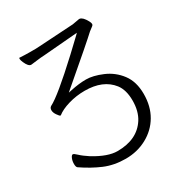

<svg xmlns="http://www.w3.org/2000/svg" viewBox="-168 -819 889 947"><g transform="rotate(-30 276.0 -345.0)"><path d="M213 -416Q260 -426 299.5 -426Q339 -426 391 -404Q443 -382 477 -337Q511 -292 511 -222Q511 -152 480.5 -100Q450 -48 395.5 -18.5Q341 11 275 11Q209 11 155 -12Q101 -35 47 -72Q40 -77 40 -94.5Q40 -112 46 -125.5Q52 -139 58.5 -139Q65 -139 80.5 -124Q96 -109 128 -88Q204 -42 258 -42Q371 -42 421 -120Q447 -161 447 -221.5Q447 -282 420 -317Q370 -381 266 -381Q218 -381 173.5 -368Q129 -355 104 -335H101Q97 -336 86.5 -351Q76 -366 76 -379.5Q76 -393 86 -399Q138 -425 294 -570Q331 -604 366 -638L376 -648L181 -632Q160 -631 141.5 -628.5Q123 -626 104 -624H102Q87 -624 73 -656Q67 -670 67 -676Q67 -682 68 -683Q101 -681 126 -681H161Q172 -681 181 -682L378 -694H379L418 -701H422Q439 -699 457 -666Q463 -655 463 -648.5Q463 -642 456 -637L435 -621Q398 -586 209 -425L194 -412ZM181 -682H182ZM73 -656Z"/></g></svg>

Font: LXGW WenKai Light
Style: Regular
Weight: 300
Designer: LXGW / Fontworks Inc.
Foundry: LXGW / Fontworks Inc.
Version: Version 1.501; October 10, 2024